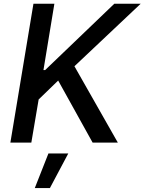

<svg xmlns="http://www.w3.org/2000/svg" viewBox="-20 -747 757 1006"><path d="M34.4 0 155.2 -727.3H264.9L207.7 -380H216.6L578.8 -727.3H717L370 -399.9L597.3 0H465.2L284.8 -324.9L182.5 -225.9L144.2 0ZM162.3 238.3 233.7 57.2H337.7L241.5 238.3Z"/></svg>

Font: Karasuma Gothic
Style: Medium Italic
Weight: 500
Italic angle: 9.39998°
Designer: Rasmus Andersson / Ryoko Nishizuka
Foundry: Genbu
Version: Version 1.00